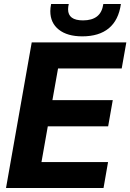

<svg xmlns="http://www.w3.org/2000/svg" viewBox="-20 -936 649 956"><path d="M138 -725H609L586 -595H269L241 -437.5H541.5L518.5 -307H218L186.5 -129H518L495.5 0H10ZM230.5 -880.5Q230.5 -896 234.5 -916H322.5Q319 -902 319 -889.5Q319 -834.5 393.5 -834.5Q437.5 -834.5 463 -854.2Q488.5 -874 494.5 -916H582Q570.5 -835.5 521.8 -795.2Q473 -755 390 -755Q315 -755 272.8 -788.5Q230.5 -822 230.5 -880.5Z"/></svg>

Font: JuliaMono ExtraBold
Style: Italic
Weight: 800
Italic angle: -9°
Monospace: yes
Designer: cormullion
Foundry: corm
Version: Version 0.057; ttfautohint (v1.8.4)